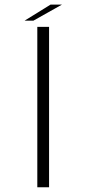

<svg xmlns="http://www.w3.org/2000/svg" viewBox="-20 -788 412 808"><path d="M137 0H186.5V-675H137ZM83.5 -701H120.5L240.5 -768.5H192.5Z"/></svg>

Font: Anybody ExtraExpanded ExtraLight
Style: Regular
Weight: 250
Width: 8
Version: Version 1.113;gftools[0.9.25]